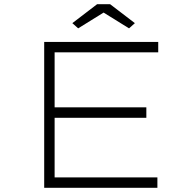

<svg xmlns="http://www.w3.org/2000/svg" viewBox="-20 -901 934 921"><path d="M192 0V-700H739V-650H242V-50H735V0ZM219 -336V-386H682V-336ZM355 -765 327 -790 446 -881H508L627 -790L599 -765L462 -850H492Z"/></svg>

Font: Lexend Zetta ExtraLight
Style: Regular
Weight: 250
Version: Version 1.007